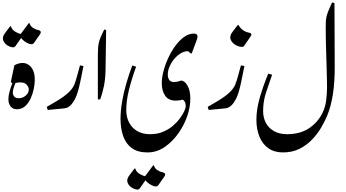

<svg xmlns="http://www.w3.org/2000/svg" viewBox="-20 -910 2881 1601"><path d="M121 1Q87 1 68.5 -22.5Q50 -46 50 -82Q50 -113 60 -148Q70 -183 83 -216L70 -226L100 -366Q119 -376 135 -380.5Q151 -385 172 -385Q182 -385 198 -380Q214 -375 230.5 -360Q247 -345 258.5 -317Q270 -289 270 -243Q270 -210 261.5 -168.5Q253 -127 235 -88Q217 -49 189 -24Q161 1 121 1ZM87 -138Q87 -119 99 -105Q111 -91 139 -91Q157 -91 175.5 -100Q194 -109 207 -126Q220 -143 220 -166Q220 -183 203 -203Q186 -223 148 -223Q133 -223 109 -218Q99 -195 93 -175Q87 -155 87 -138ZM89 -515Q82 -515 71 -518Q40 -528 22 -548.5Q4 -569 4 -590Q4 -607 13 -621Q22 -635 29 -644L65 -691H71Q79 -664 103.5 -648Q128 -632 153 -627L220 -717H226Q234 -691 256 -677Q278 -663 303 -658Q320 -654 320 -641Q320 -633 313 -623L264 -553Q255 -541 243 -541Q236 -541 225 -544Q201 -553 183 -566.5Q165 -580 156 -593L110 -527Q101 -515 89 -515Z M378 7 370 -19 434 -56Q479 -82 509 -104Q539 -126 558 -145Q589 -177 601 -208Q613 -239 623 -277L647 -365L676 -359L649 -226Q630 -135 609 -92Q588 -49 565 -29Q552 -17 540.5 -12.5Q529 -8 512 -6Z M796 -81V-455Q796 -489 798 -512.5Q800 -536 805 -557Q810 -578 820.5 -603Q831 -628 849 -664L865 -659L860 -325Q859 -255 847 -194.5Q835 -134 815 -81Z M1210 361Q1128 361 1078.5 324.5Q1029 288 1007 224.5Q985 161 985 82Q985 16 997.5 -59Q1010 -134 1032.5 -212Q1055 -290 1083 -364L1115 -354Q1078 -252 1055 -159.5Q1032 -67 1033 14Q1034 70 1058 114.5Q1082 159 1126 184Q1170 209 1232 209Q1290 209 1337 190Q1384 171 1419.5 141Q1455 111 1479.5 78Q1504 45 1516.5 17Q1529 -11 1529 -26Q1529 -47 1521 -61Q1513 -75 1504 -79Q1490 -75 1473 -73Q1456 -71 1445 -71Q1386 -71 1357.5 -111.5Q1329 -152 1329 -217Q1329 -263 1343.5 -318Q1358 -373 1383.5 -428Q1409 -483 1443 -529Q1477 -575 1516 -602.5Q1555 -630 1596 -630Q1613 -630 1620 -622.5Q1627 -615 1627 -606Q1627 -598 1624.5 -588.5Q1622 -579 1617 -567L1579 -465H1569Q1552 -483 1545 -483Q1516 -483 1487 -465.5Q1458 -448 1433.5 -419Q1409 -390 1394 -355.5Q1379 -321 1379 -288Q1379 -263 1390.5 -244.5Q1402 -226 1431 -226Q1442 -226 1457.5 -229Q1473 -232 1489 -238Q1519 -238 1543 -197Q1567 -156 1567 -88Q1567 -16 1541.5 57.5Q1516 131 1472 195Q1423 267 1356 314Q1289 361 1210 361ZM1126 671Q1119 671 1108 668Q1077 658 1059 637.5Q1041 617 1041 596Q1041 579 1050 565Q1059 551 1066 542L1102 495H1108Q1116 522 1140.5 538Q1165 554 1190 559L1257 469H1263Q1271 495 1293 509Q1315 523 1340 528Q1357 532 1357 545Q1357 553 1350 563L1301 633Q1292 645 1280 645Q1273 645 1262 642Q1238 633 1220 619.5Q1202 606 1193 593L1147 659Q1138 671 1126 671Z M1720 7 1712 -19 1776 -56Q1821 -82 1851 -104Q1881 -126 1900 -145Q1931 -177 1943 -208Q1955 -239 1965 -277L1989 -365L2018 -359L1991 -226Q1972 -135 1951 -92Q1930 -49 1907 -29Q1894 -17 1882.5 -12.5Q1871 -8 1854 -6ZM1997 -519Q1993 -519 1988.5 -519.5Q1984 -520 1979 -521Q1939 -532 1919.5 -554.5Q1900 -577 1900 -598Q1900 -616 1909.5 -630.5Q1919 -645 1926 -654L1963 -702H1968Q1983 -676 2004 -660Q2025 -644 2058 -637Q2076 -634 2076 -622Q2076 -615 2068 -604L2018 -531Q2013 -524 2008.5 -521.5Q2004 -519 1997 -519Z M2339 361Q2268 361 2218.5 326.5Q2169 292 2143.5 230Q2118 168 2118 88Q2118 0 2147.5 -100.5Q2177 -201 2217 -296L2249 -287Q2221 -208 2197.5 -136Q2174 -64 2174 16Q2174 71 2197 114.5Q2220 158 2265 183.5Q2310 209 2374 209Q2481 209 2554.5 161Q2628 113 2668 34Q2694 -19 2700.5 -78.5Q2707 -138 2707 -182Q2707 -205 2706 -249.5Q2705 -294 2703.5 -350.5Q2702 -407 2700 -466.5Q2698 -526 2697 -580Q2696 -634 2696 -673Q2696 -706 2697 -728.5Q2698 -751 2703 -772.5Q2708 -794 2719 -821.5Q2730 -849 2749 -890L2769 -884L2771 -358Q2772 -232 2756.5 -128.5Q2741 -25 2708 55Q2689 101 2658 154Q2627 207 2582 254Q2537 301 2477 331Q2417 361 2339 361Z"/></svg>

Font: Gulzar
Style: Regular
Weight: 400
Designer: Borna Izadpanah, Alice Savoie, Simon Cozens, Fiona Ross
Version: Version 1.000;[7b34f74]; ttfautohint (v1.8.4)